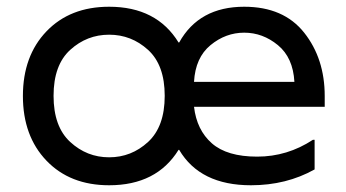

<svg xmlns="http://www.w3.org/2000/svg" viewBox="-20 -540 1027 570"><path d="M944 -255V-223H556Q564 -154 609 -114.5Q654 -75 743.5 -75Q833 -75 909 -125H914V-37Q830 10 725 10Q574 10 512 -95H510Q445 10 304 10Q188 10 118 -63Q48 -136 48 -255Q48 -374 118 -447Q188 -520 304 -520Q445 -520 510 -414H512Q571 -520 705 -520Q822 -520 883 -443Q944 -366 944 -255ZM188.5 -118.5Q238 -73 304 -73Q370 -73 419.5 -118.5Q469 -164 469 -255.5Q469 -347 419.5 -392Q370 -437 304 -437Q238 -437 188.5 -392Q139 -347 139 -255.5Q139 -164 188.5 -118.5ZM556 -297H854Q850 -369 805 -406Q760 -443 705 -443Q650 -443 605 -406Q560 -369 556 -297Z"/></svg>

Font: Varela
Style: Regular
Weight: 400
Designer: Joe Prince
Foundry: Joe Prince
Version: Version 1.000